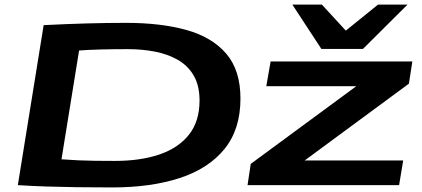

<svg xmlns="http://www.w3.org/2000/svg" viewBox="-20 -810 1847 840"><path d="M471 10Q383 10 314.5 9Q246 8 184.5 6Q123 4 58 0L171 -700Q270 -705 358 -707.5Q446 -710 532 -710Q683 -710 795 -679Q907 -648 969.5 -575.5Q1032 -503 1032 -379Q1032 -244 962 -158Q892 -72 766 -31Q640 10 471 10ZM483 -106Q594 -106 677 -134Q760 -162 806.5 -220.5Q853 -279 853 -370Q853 -435 828 -478.5Q803 -522 759 -547.5Q715 -573 658.5 -584Q602 -595 540 -595Q475 -595 418 -593.5Q361 -592 326 -589L249 -113Q290 -110 325 -108.5Q360 -107 397.5 -106.5Q435 -106 483 -106ZM1063 0 1077 -93 1539 -433H1145L1164 -541H1784L1769 -444L1313 -108H1744L1726 0ZM1763 -790 1568 -596H1386L1259 -790H1388L1493 -676L1634 -790Z"/></svg>

Font: Georama Extra Expanded SemiBold
Style: Italic
Weight: 600
Width: 8
Italic angle: -9°
Designer: Jean-Baptiste Levee
Foundry: Production Type
Version: Version 1.000